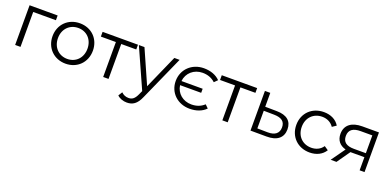

<svg xmlns="http://www.w3.org/2000/svg" viewBox="-5 -1362 4844 2392"><g transform="rotate(20 2417.0 -166.5)"><path d="M473 -526H101V0H172V-463H473Z M769 5C923 5 1036 -107 1036 -263C1036 -419 923 -530 769 -530C615 -530 501 -419 501 -263C501 -107 615 5 769 5ZM769 -58C657 -58 573 -140 573 -263C573 -386 657 -468 769 -468C881 -468 964 -386 964 -263C964 -140 881 -58 769 -58Z M1538 -526H1069V-463H1268V0H1339V-463H1538Z M2020 -526 1822 -79 1624 -526H1550L1785 -1L1762 50C1732 116 1700 138 1653 138C1615 138 1583 124 1557 98L1524 151C1556 183 1603 199 1652 199C1727 199 1783 166 1827 63L2090 -526Z M2416 -54C2304 -54 2217 -127 2203 -232H2483V-286H2202C2213 -394 2301 -473 2416 -473C2482 -473 2539 -453 2585 -410L2627 -452C2576 -505 2500 -532 2413 -532C2254 -532 2134 -418 2134 -263C2134 -108 2254 4 2413 4C2500 4 2576 -23 2627 -76L2585 -117C2539 -74 2482 -54 2416 -54Z M3118 -526H2649V-463H2848V0H2919V-463H3118Z M3292 -342V-526H3221V0L3433 1C3573 3 3649 -60 3649 -172C3649 -280 3579 -339 3447 -340ZM3292 -55V-289L3429 -287C3527 -286 3577 -250 3577 -172C3577 -93 3526 -52 3429 -53Z M4004 5C4093 5 4168 -31 4210 -99L4157 -135C4121 -82 4065 -58 4004 -58C3889 -58 3805 -139 3805 -263C3805 -386 3889 -468 4004 -468C4065 -468 4121 -443 4157 -390L4210 -426C4168 -495 4093 -530 4004 -530C3847 -530 3733 -420 3733 -263C3733 -106 3847 5 4004 5Z M4512 -526C4376 -526 4288 -466 4288 -346C4288 -261 4334 -206 4415 -184L4284 0H4361L4483 -174H4668V0H4733V-526ZM4360 -344C4360 -428 4416 -463 4514 -463H4668V-227H4509C4411 -227 4360 -264 4360 -344Z"/></g></svg>

Font: Talent
Style: Regular
Weight: 400
Designer: Mike Powis
Version: Version 1.001;hotconv 1.0.109;makeotfexe 2.5.65596